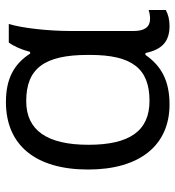

<svg xmlns="http://www.w3.org/2000/svg" viewBox="8 -593 595 651"><g transform="rotate(-90 305.5 -267.5)"><path d="M455.1 -462.9C462.9 -492.7 473.6 -517.1 486.8 -535.2H549.8C536.1 -492.2 525.9 -401.9 525.9 -326.2V-111.8C525.9 -74.7 539.6 -56.2 566.9 -56.2C576.2 -56.2 586.4 -57.6 597.2 -61V-2.9C582 5.4 564 9.8 543 9.8C490.2 9.8 462.9 -15.6 451.2 -71.8H444.8C406.2 -15.6 353.5 9.8 276.9 9.8C137.7 9.8 56.2 -91.8 56.2 -266.1C56.2 -444.3 138.7 -544.9 285.2 -544.9C363.8 -544.9 414.1 -517.6 449.2 -462.9ZM444.8 -267.1C444.8 -416 397.9 -476.1 288.1 -476.1C189.5 -476.1 140.1 -405.8 140.1 -265.1C140.1 -127 186 -58.1 289.1 -58.1C398.9 -58.1 444.8 -117.7 444.8 -259.8Z"/></g></svg>

Font: OpenSansEmoji
Style: Regular
Weight: 400
Foundry: MorbZ
Version: Version 1.000;PS 001.000;hotconv 1.0.70;makeotf.lib2.5.58329